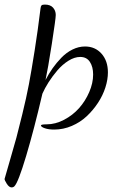

<svg xmlns="http://www.w3.org/2000/svg" viewBox="-133 -543 544 843"><path d="M105 25.9Q80.1 25.9 63.5 20Q46.9 14.2 46.9 7.8Q46.9 2.9 71.8 2.9Q110.4 2.9 148.4 -17.1Q186.5 -37.1 214.1 -68.1Q241.7 -99.1 258.8 -138.7Q275.9 -178.2 275.9 -215.8Q275.9 -249.5 261.7 -271.2Q247.6 -293 219.2 -293Q194.3 -293 167.7 -276.4Q141.1 -259.8 119.1 -234.1Q97.2 -208.5 80.3 -181.9Q63.5 -155.3 53.2 -131.8Q16.6 25.4 -18.3 142.1Q-53.2 258.8 -69.8 274.9Q-74.7 279.8 -82 279.8Q-93.3 279.8 -103.5 263.4Q-113.8 247.1 -112.8 242.2Q-109.4 229.5 -89.1 159.9Q-68.8 90.3 -61 61.5Q-53.2 32.7 -35.2 -41Q-17.1 -114.7 -6.1 -172.9Q4.9 -231 19 -320.3Q33.2 -409.7 44.9 -505.9Q45.9 -515.6 49.3 -519.3Q52.7 -522.9 64 -522.9Q87.9 -522.9 99.9 -509.5Q111.8 -496.1 111.8 -477.1Q111.8 -461.9 94.5 -350.1Q77.1 -238.3 66.9 -191.9Q81.1 -219.2 97.9 -243.2Q114.7 -267.1 136.7 -289.8Q158.7 -312.5 185.5 -325.7Q212.4 -338.9 240.2 -338.9Q284.7 -338.9 312.7 -307.4Q340.8 -275.9 340.8 -225.1Q340.8 -193.8 329.8 -159.2Q318.8 -124.5 297.4 -91.8Q275.9 -59.1 247.8 -32.7Q219.7 -6.3 182.4 9.8Q145 25.9 105 25.9Z"/></svg>

Font: Dancing Script OT
Style: Regular
Weight: 400
Foundry: Pablo Impallari. www.impallari.com
Version: Version 1.000